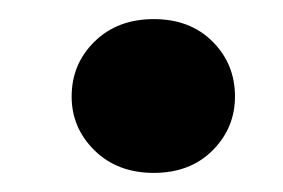

<svg xmlns="http://www.w3.org/2000/svg" viewBox="-20 -425 296 201"><path d="M141 -244Q103 -244 79 -267.5Q55 -291 55 -324Q55 -358 79 -381.5Q103 -405 141 -405Q179 -405 202.5 -381.5Q226 -358 226 -324Q226 -291 202.5 -267.5Q179 -244 141 -244Z"/></svg>

Font: DM Sans 24pt ExtraBold
Style: Italic
Weight: 800
Italic angle: -10°
Designer: Colophon Foundry, Jonny Pinhorn
Foundry: Colophon Foundry
Version: Version 4.004;gftools[0.9.30]